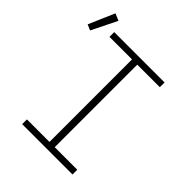

<svg xmlns="http://www.w3.org/2000/svg" viewBox="-261 -949 1084 1084"><g transform="rotate(45 281.0 -407.5)"><path d="M99 0V-38H279V-697H99V-735H501V-697H321V-38H501V0ZM-4 -645 -38 -660 29 -815 71 -797Z"/></g></svg>

Font: Iosevka Curly XLtEx
Style: Regular
Weight: 200
Width: 7
Monospace: yes
Designer: Belleve Invis
Foundry: Belleve Invis
Version: Version 11.1.0; ttfautohint (v1.8.3)